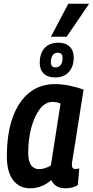

<svg xmlns="http://www.w3.org/2000/svg" viewBox="-20 -1004 500 1034"><path d="M332 10Q277 10 256 -34Q232 -13 203.5 -1.5Q175 10 142 10Q84 10 50.5 -34Q17 -78 17 -162Q17 -285 48.5 -372Q80 -459 138 -505Q196 -551 274 -551Q316 -551 358 -542Q400 -533 430 -521Q413 -415 402 -343.5Q391 -272 384 -228Q377 -184 373 -161Q369 -138 368 -128.5Q367 -119 367 -117Q367 -94 386 -94Q397 -94 407 -97L399 -7Q372 10 332 10ZM254 -113 306 -446Q289 -455 262 -455Q225 -455 196 -418.5Q167 -382 149.5 -320Q132 -258 132 -179Q132 -136 147.5 -114.5Q163 -93 190 -93Q206 -93 223 -98.5Q240 -104 254 -113ZM277 -587Q238 -587 216 -607.5Q194 -628 194 -665Q194 -716 220 -745Q246 -774 294 -774Q333 -774 355 -753Q377 -732 377 -695Q377 -645 350.5 -616Q324 -587 277 -587ZM280 -641Q297 -641 307 -654.5Q317 -668 317 -692Q317 -720 291 -720Q273 -720 263.5 -706Q254 -692 254 -668Q254 -641 280 -641ZM254 -806 348 -984H460L339 -806Z"/></svg>

Font: Georama SemiCondensed SemiBold
Style: Italic
Weight: 600
Width: 4
Italic angle: -9°
Designer: Jean-Baptiste Levee
Foundry: Production Type
Version: Version 1.000